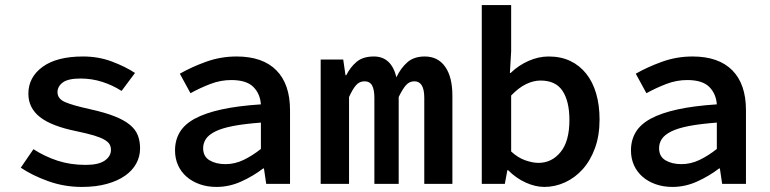

<svg xmlns="http://www.w3.org/2000/svg" viewBox="-20 -726 3040 758"><path d="M303 12Q234 12 171 -10.5Q108 -33 62 -64L112 -137Q157 -108 207.5 -91.5Q258 -75 318 -75Q369 -75 393.5 -92Q418 -109 418 -134Q418 -146 413 -155.5Q408 -165 393 -174Q378 -183 351.5 -191Q325 -199 282 -208Q183 -228 137.5 -264Q92 -300 92 -356Q92 -421 148 -462Q204 -503 308 -503Q369 -503 422 -483Q475 -463 513 -438L460 -367Q424 -390 383 -403Q342 -416 298 -416Q249 -416 228 -400.5Q207 -385 207 -362Q207 -336 237 -323Q267 -310 335 -295Q394 -282 432 -267Q470 -252 492.5 -233.5Q515 -215 524 -192Q533 -169 533 -140Q533 -108 518 -80.5Q503 -53 474 -32.5Q445 -12 402 0Q359 12 303 12Z M835 12Q799 12 769 1.5Q739 -9 717 -28Q695 -47 683 -73.5Q671 -100 671 -132Q671 -173 690 -204.5Q709 -236 750 -258Q791 -280 855 -294Q919 -308 1010 -314Q1007 -356 980 -383Q953 -410 893 -410Q851 -410 810.5 -394.5Q770 -379 732 -358L690 -435Q735 -461 793 -482Q851 -503 914 -503Q1017 -503 1071 -448.5Q1125 -394 1125 -291V0H1031L1022 -61H1019Q980 -31 932.5 -9.5Q885 12 835 12ZM870 -78Q907 -78 941.5 -94.5Q976 -111 1010 -138V-242Q944 -237 900 -228.5Q856 -220 830 -207Q804 -194 793 -177.5Q782 -161 782 -141Q782 -108 807.5 -93Q833 -78 870 -78Z M1246 0V-491H1335L1344 -429H1347Q1363 -461 1388 -482Q1413 -503 1456 -503Q1525 -503 1545 -421Q1562 -457 1588 -480Q1614 -503 1657 -503Q1709 -503 1737.5 -462.5Q1766 -422 1766 -348V0H1655V-340Q1655 -405 1616 -405Q1596 -405 1582.5 -389.5Q1569 -374 1554 -343V0H1458V-340Q1458 -372 1449 -388.5Q1440 -405 1419 -405Q1399 -405 1385.5 -389.5Q1372 -374 1358 -343V0Z M2129 12Q2094 12 2056 -5Q2018 -22 1986 -54H1983L1973 0H1882V-706H1998V-524L1993 -438H1996Q2027 -468 2066.5 -485.5Q2106 -503 2146 -503Q2194 -503 2231 -485.5Q2268 -468 2294 -435.5Q2320 -403 2333.5 -357Q2347 -311 2347 -254Q2347 -191 2329 -141.5Q2311 -92 2280.5 -58Q2250 -24 2210.5 -6Q2171 12 2129 12ZM2106 -83Q2158 -83 2193 -125.5Q2228 -168 2228 -252Q2228 -326 2201 -367Q2174 -408 2114 -408Q2086 -408 2057 -394Q2028 -380 1998 -349V-128Q2025 -103 2054 -93Q2083 -83 2106 -83Z M2635 12Q2599 12 2569 1.5Q2539 -9 2517 -28Q2495 -47 2483 -73.5Q2471 -100 2471 -132Q2471 -173 2490 -204.5Q2509 -236 2550 -258Q2591 -280 2655 -294Q2719 -308 2810 -314Q2807 -356 2780 -383Q2753 -410 2693 -410Q2651 -410 2610.5 -394.5Q2570 -379 2532 -358L2490 -435Q2535 -461 2593 -482Q2651 -503 2714 -503Q2817 -503 2871 -448.5Q2925 -394 2925 -291V0H2831L2822 -61H2819Q2780 -31 2732.5 -9.5Q2685 12 2635 12ZM2670 -78Q2707 -78 2741.5 -94.5Q2776 -111 2810 -138V-242Q2744 -237 2700 -228.5Q2656 -220 2630 -207Q2604 -194 2593 -177.5Q2582 -161 2582 -141Q2582 -108 2607.5 -93Q2633 -78 2670 -78Z"/></svg>

Font: Source Code Pro Semibold
Style: Regular
Weight: 600
Monospace: yes
Designer: Paul D. Hunt, Teo Tuominen
Foundry: Adobe Systems Incorporated
Version: Version 2.030;PS 1.000;hotconv 16.6.51;makeotf.lib2.5.65220